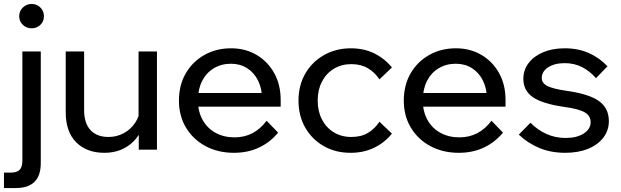

<svg xmlns="http://www.w3.org/2000/svg" viewBox="-47 -756 3138 970"><path d="M-27 194V116H7Q39 116 52.5 101.5Q66 87 66 56V-496H159V68Q159 194 33 194ZM113 -613Q87 -613 68.5 -630.5Q50 -648 50 -674Q50 -700 68.5 -718Q87 -736 113 -736Q139 -736 157 -718Q175 -700 175 -674Q175 -648 157 -630.5Q139 -613 113 -613Z M746 0H654V-96L653 -124V-496H746ZM662 -212 681 -192Q685 -131 659.5 -84.5Q634 -38 587.5 -11Q541 16 480 16Q391 16 338 -37Q285 -90 285 -190V-496H378V-200Q378 -133 410.5 -98.5Q443 -64 501 -64Q542 -64 577 -82.5Q612 -101 635 -134.5Q658 -168 662 -212Z M1300 -146 1358 -86Q1319 -38 1262.5 -11Q1206 16 1135 16Q1054 16 991 -18Q928 -52 892.5 -111.5Q857 -171 857 -248Q857 -325 891 -384.5Q925 -444 985 -478Q1045 -512 1120 -512Q1193 -512 1249.5 -478.5Q1306 -445 1338.5 -386.5Q1371 -328 1371 -251V-245H1277V-254Q1277 -308 1257 -348.5Q1237 -389 1201.5 -411.5Q1166 -434 1120 -434Q1071 -434 1033 -411Q995 -388 974 -346.5Q953 -305 953 -249Q953 -193 976.5 -150.5Q1000 -108 1042 -85Q1084 -62 1138 -62Q1237 -62 1300 -146ZM1371 -217H926V-286H1355L1371 -251Z M1870 -141 1933 -81Q1897 -36 1844 -10Q1791 16 1724 16Q1648 16 1588.5 -18Q1529 -52 1495 -111.5Q1461 -171 1461 -248Q1461 -324 1495 -383.5Q1529 -443 1589.5 -477.5Q1650 -512 1726 -512Q1792 -512 1844.5 -486Q1897 -460 1933 -415L1870 -355Q1847 -390 1812 -411Q1777 -432 1728 -432Q1678 -432 1639.5 -408.5Q1601 -385 1579.5 -343.5Q1558 -302 1558 -248Q1558 -194 1579.5 -152.5Q1601 -111 1639.5 -87.5Q1678 -64 1728 -64Q1778 -64 1812.5 -85Q1847 -106 1870 -141Z M2436 -146 2494 -86Q2455 -38 2398.5 -11Q2342 16 2271 16Q2190 16 2127 -18Q2064 -52 2028.5 -111.5Q1993 -171 1993 -248Q1993 -325 2027 -384.5Q2061 -444 2121 -478Q2181 -512 2256 -512Q2329 -512 2385.5 -478.5Q2442 -445 2474.5 -386.5Q2507 -328 2507 -251V-245H2413V-254Q2413 -308 2393 -348.5Q2373 -389 2337.5 -411.5Q2302 -434 2256 -434Q2207 -434 2169 -411Q2131 -388 2110 -346.5Q2089 -305 2089 -249Q2089 -193 2112.5 -150.5Q2136 -108 2178 -85Q2220 -62 2274 -62Q2373 -62 2436 -146ZM2507 -217H2062V-286H2491L2507 -251Z M2574 -76 2633 -136Q2668 -100 2713 -79.5Q2758 -59 2811 -59Q2867 -59 2902 -81.5Q2937 -104 2937 -139Q2937 -171 2907 -188.5Q2877 -206 2803 -216Q2692 -232 2644.5 -265.5Q2597 -299 2597 -357Q2597 -403 2624 -438Q2651 -473 2698 -492.5Q2745 -512 2806 -512Q2874 -512 2928 -488Q2982 -464 3022 -421L2964 -361Q2934 -396 2894.5 -416.5Q2855 -437 2806 -437Q2755 -437 2722.5 -416Q2690 -395 2690 -362Q2690 -336 2718.5 -321.5Q2747 -307 2817 -297Q2930 -281 2979.5 -245Q3029 -209 3029 -144Q3029 -97 3001 -60.5Q2973 -24 2923.5 -4Q2874 16 2809 16Q2736 16 2677.5 -8.5Q2619 -33 2574 -76Z"/></svg>

Font: Wix Madefor Display Medium
Style: Regular
Weight: 500
Designer: Dalton Maag Ltd
Foundry: Dalton Maag Ltd
Version: Version 3.100